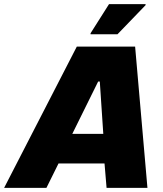

<svg xmlns="http://www.w3.org/2000/svg" viewBox="-72 -915 793 935"><path d="M-52 0 302 -688H586L646 0H447L437 -119H213L154 0ZM280 -263H431L414 -518H406ZM369 -748V-753L459 -895H637V-890L500 -748Z"/></svg>

Font: Saira ExtraBold
Style: Italic
Weight: 800
Italic angle: -12°
Designer: Hector Gatti with collaboration of the Omnibus-Type team
Foundry: Omnibus-Type
Version: Version 1.100; ttfautohint (v1.8.3)